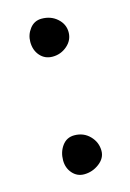

<svg xmlns="http://www.w3.org/2000/svg" viewBox="-82 -501 379 558"><g transform="rotate(-15 108.0 -222.5)"><path d="M50 -400Q50 -422 63.5 -439.5Q77 -457 99 -457Q127 -457 146 -440Q165 -423 165 -399Q165 -375 146 -358.5Q127 -342 102 -342Q79 -342 64.5 -358.5Q50 -375 50 -400ZM53 -43Q53 -68 66.5 -86.5Q80 -105 103 -105Q131 -105 149.5 -86Q168 -67 168 -41Q168 -19 147.5 -3.5Q127 12 102 12Q81 12 67 -4Q53 -20 53 -43Z"/></g></svg>

Font: MathJax_Fraktur
Style: Regular
Weight: 400
Version: Version 1.1